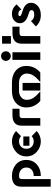

<svg xmlns="http://www.w3.org/2000/svg" viewBox="1332 -2129 997 3701"><g transform="rotate(-90 1830.5 -278.5)"><path d="M288.1 9.8V-127Q363.3 -127 408.2 -166Q451.7 -204.1 451.7 -268.1Q451.7 -331.1 408.7 -370.6Q366.2 -410.2 288.1 -410.2Q229.5 -410.2 229.5 -359.4V200.2H83V-370.1Q83 -546.9 288.1 -546.9Q418.9 -546.9 508.5 -471.9Q598.1 -397 598.1 -269Q598.1 -141.1 503.4 -61Q419.4 9.8 288.1 9.8Z M871.6 -327.1H1050.3V-210H871.6Q871.6 -210 871.6 -327.1ZM955.1 9.8Q843.3 9.8 754.4 -68.8Q666.5 -146 666.5 -268.6Q666.5 -390.1 754.9 -468.8Q843.3 -546.9 955.1 -546.9Q1066.9 -546.9 1155.8 -468.3L1056.2 -371.6Q1014.6 -410.2 955.1 -410.2Q894.5 -410.2 853.5 -370.6Q813 -332 813 -268.6Q813 -202.6 853.5 -165.5Q896 -127 955.1 -127Q1015.1 -127 1056.6 -166.5L1155.3 -68.4Q1066.4 9.8 955.1 9.8Z M1258.3 0V-360.8Q1258.3 -537.1 1463.4 -537.1H1585.4V-400.4H1463.4Q1404.8 -400.4 1404.8 -350.1V0Z M1736.3 0Q1609.9 -107.4 1609.9 -269Q1609.9 -398.9 1706.5 -478.5Q1789.6 -546.9 1931.2 -546.9H2088.4Q2230 -546.9 2313 -478.5Q2409.7 -398.9 2409.7 -269Q2409.7 -107.4 2283.2 0H2100.1Q2185.5 -73.2 2224.6 -132.8Q2263.2 -192.4 2263.2 -261.2Q2263.2 -327.1 2213.4 -369.1Q2164.6 -410.2 2088.4 -410.2H1931.2Q1855 -410.2 1806.2 -369.1Q1756.3 -327.1 1756.3 -261.2Q1756.3 -192.4 1794.9 -132.8Q1834 -73.2 1919.4 0ZM2083 0H1936.5V-341.8H2083Z M2526.9 0V-537.1H2673.3V0ZM2601.1 -756.8Q2641.1 -756.8 2666.5 -730.5Q2691.9 -704.1 2691.9 -664.1Q2691.9 -623.5 2665.5 -597.2Q2638.2 -569.8 2599.1 -569.8Q2560.1 -569.8 2533.9 -597.9Q2507.8 -626 2507.8 -664.8Q2507.8 -703.6 2534.9 -730.2Q2562 -756.8 2601.1 -756.8Z M2839.4 0V-360.8Q2839.4 -537.1 3044.4 -537.1H3166.5V-400.4H3044.4Q2985.8 -400.4 2985.8 -350.1V0ZM2839.4 -737.3H2985.8V-566.4H2839.4Z M3388.2 9.8Q3255.4 9.8 3171.4 -86.4L3274.4 -179.7Q3317.4 -117.2 3393.6 -117.2Q3446.8 -117.2 3466.8 -132.8Q3486.8 -147.9 3486.8 -168Q3486.8 -201.2 3432.1 -219.2L3379.4 -236.8Q3233.4 -285.6 3233.4 -394.5Q3233.4 -462.4 3291.5 -508.8Q3339.4 -546.9 3415.5 -546.9Q3525.9 -546.9 3596.2 -455.6L3498.5 -365.2Q3476.1 -422.9 3415.5 -422.9Q3369.6 -422.9 3369.6 -395Q3369.6 -374.5 3425.8 -356L3493.2 -333.5Q3627 -289.1 3627 -174.8Q3627 -102.1 3562.5 -45.4Q3499 9.8 3388.2 9.8Z"/></g></svg>

Font: Newest Shape
Style: Bold
Weight: 700
Designer: Wojciech Kalinowski "wmk69" (wmk69@o2.pl)
Foundry: Wojciech Kalinowski "wmk69" (wmk69@o2.pl)
Version: Version 1.0.0; 2022-02-24